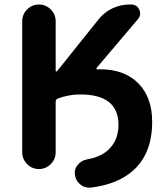

<svg xmlns="http://www.w3.org/2000/svg" viewBox="-20 -775 728 857"><path d="M228.5 -459Q228.5 -457 231 -456.1Q233.4 -455.1 234.4 -457L419.9 -688.5Q444.3 -719.7 481 -737.3Q517.6 -754.9 557.6 -754.9H565.4Q590.8 -754.9 601.6 -732.4Q605.5 -722.7 605.5 -714.8Q605.5 -701.2 595.7 -689.5L411.1 -471.7Q410.2 -469.7 411.1 -467.3Q412.1 -464.8 415 -464.8Q420.9 -464.8 426.8 -465.8Q535.2 -465.8 597.2 -403.3Q659.2 -340.8 659.2 -231.4Q659.2 -89.8 574.2 -13.7Q504.9 47.9 384.8 62.5Q380.9 62.5 377 62.5Q355.5 62.5 337.9 47.9Q317.4 31.2 314.5 4.9Q313.5 0 313.5 -3.9Q313.5 -23.4 327.1 -39.1Q342.8 -58.6 368.2 -63.5Q423.8 -73.2 457 -100.6Q508.8 -143.6 508.8 -217.8Q508.8 -353.5 337.9 -353.5Q287.1 -353.5 237.3 -335Q228.5 -331.1 228.5 -321.3V-95.7Q228.5 -64.5 206.5 -42.5Q184.6 -20.5 153.8 -20.5Q123 -20.5 101.1 -42.5Q79.1 -64.5 79.1 -95.7V-679.7Q79.1 -710.9 101.1 -732.9Q123 -754.9 153.8 -754.9Q184.6 -754.9 206.5 -732.9Q228.5 -710.9 228.5 -679.7Z"/></svg>

Font: Gen Jyuu GothicX Bold
Style: Bold
Weight: 700
Designer: Ryoko NISHIZUKA (kana &amp; ideographs); Paul D. Hunt (Latin, Greek &amp; Cyrillic); Wenlong ZHANG (bopomofo); Sandoll C
Version: Version 1.058.20140828